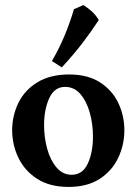

<svg xmlns="http://www.w3.org/2000/svg" viewBox="-20 -728 539 758"><path d="M251 10Q177 10 127.5 -21.5Q78 -53 53 -104.5Q28 -156 28 -214Q28 -271 52.5 -321.5Q77 -372 127.5 -403Q178 -434 253 -434Q326 -434 374.5 -403Q423 -372 447 -321.5Q471 -271 471 -214Q471 -156 446.5 -104.5Q422 -53 373 -21.5Q324 10 251 10ZM263 -38Q306 -38 326.5 -82Q347 -126 347 -189Q347 -238 334.5 -283Q322 -328 297.5 -356.5Q273 -385 237 -385Q195 -385 174.5 -340.5Q154 -296 154 -234Q154 -185 166.5 -140Q179 -95 203.5 -66.5Q228 -38 263 -38ZM309 -708Q327 -697 342.5 -683Q358 -669 370 -649Q340 -603 305.5 -558Q271 -513 224 -462L185 -487Q216 -541 236.5 -591Q257 -641 272 -692Q281 -695 291 -700Q301 -705 309 -708Z"/></svg>

Font: Ruwudu SemiBold
Style: Regular
Weight: 600
Designer: Becca Hirsbrunner Spalinger
Foundry: SIL International
Version: Version 3.000